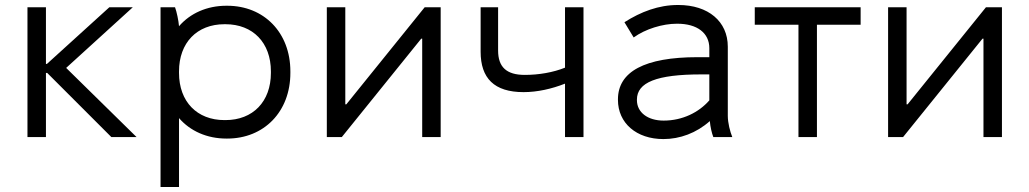

<svg xmlns="http://www.w3.org/2000/svg" viewBox="-20 -549 4123 769"><path d="M90 0H164V-257H169L426 0H527L245 -277L512 -520H418L168 -293H164V-520H90Z M623 200H697V-76C742 -24 809 6 887 6H890C1037 6 1143 -101 1143 -257V-263C1143 -419 1037 -526 890 -526H887C809 -526 742 -496 697 -444C695 -467 688 -501 681 -520H623ZM879 -68C769 -68 697 -142 697 -257V-263C697 -378 769 -452 879 -452H883C993 -452 1065 -378 1065 -263V-257C1065 -142 993 -68 883 -68Z M1289 0H1349L1667 -394H1671V0H1745V-520H1681L1367 -131H1363V-520H1289Z M2243 0H2317V-520H2243V-278C2196 -259 2138 -249 2082 -249C2009 -249 1975 -280 1975 -347V-520H1905V-342C1905 -236 1959 -180 2077 -180C2132 -180 2190 -193 2243 -214Z M2637 8C2703 8 2769 -16 2823 -64C2825 -41 2831 -15 2837 0H2913C2904 -22 2895 -57 2895 -85V-362C2895 -463 2817 -529 2697 -529H2695C2618 -529 2547 -502 2481 -460L2518 -399C2565 -433 2634 -454 2691 -454H2693C2772 -454 2821 -417 2821 -356V-320H2774C2562 -320 2455 -262 2455 -151V-149C2455 -56 2529 8 2637 8ZM2638 -66C2574 -66 2531 -99 2531 -148V-150C2531 -219 2610 -251 2789 -251H2821V-147C2779 -99 2714 -66 2638 -66Z M3178 0H3252V-450H3427V-520H3003V-450H3178Z M3537 0H3597L3915 -394H3919V0H3993V-520H3929L3615 -131H3611V-520H3537Z"/></svg>

Font: Fixel Display Regular
Style: Regular
Weight: 400
Designer: AlfaBravo + MacPaw
Foundry: Kyrylo Tkachov, Marchela Mozhyna, Serhii Makarenko, Maria Weinstein, Zakhar Kryvoshyya
Version: Version 1.211